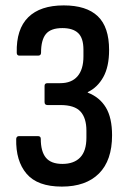

<svg xmlns="http://www.w3.org/2000/svg" viewBox="-20 -683 476 711"><path d="M209 8Q119 8 78.5 -39.5Q38 -87 40 -169Q41 -179 51 -179H120Q131 -179 131 -169Q131 -122 150 -99Q169 -76 211 -76Q254 -76 277 -100Q300 -124 300 -173V-199Q300 -246 278 -270Q256 -294 204 -294H156Q145 -294 145 -305V-365Q145 -375 156 -375H203Q245 -375 267 -400.5Q289 -426 289 -474V-499Q289 -542 269.5 -560.5Q250 -579 211 -579Q168 -579 150 -557Q132 -535 132 -488Q132 -477 121 -477H52Q42 -477 42 -488Q40 -575 84.5 -619Q129 -663 216 -663Q300 -663 342 -623Q384 -583 384 -498Q384 -436 362.5 -397.5Q341 -359 305 -342V-340Q349 -323 372 -285Q395 -247 395 -182Q395 -89 346.5 -40.5Q298 8 209 8Z"/></svg>

Font: Sofia Sans Condensed SemiBold
Style: Regular
Weight: 600
Designer: Botio Nikoltchev, Ani Petrova
Foundry: lettersoup
Version: Version 4.101